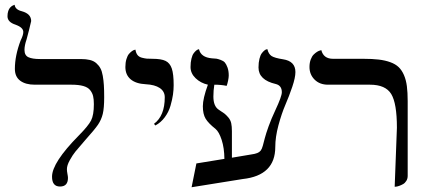

<svg xmlns="http://www.w3.org/2000/svg" viewBox="-20 -766 1772 800"><path d="M82 -558.1Q82 -535.2 98.4 -527.6Q114.7 -520 147 -520H316.9Q338.9 -520 354.7 -516.1Q370.6 -512.2 381.3 -502.7Q392.1 -493.2 398.4 -481.4Q404.8 -469.7 408.2 -450.2Q411.6 -430.7 412.8 -410.9Q414.1 -391.1 414.1 -360.8Q414.1 -315.4 408.2 -291.3Q402.3 -267.1 388.2 -246.3Q374 -225.6 335 -182.1Q305.7 -148.4 294.2 -134.3Q282.7 -120.1 270.8 -98.6Q258.8 -77.1 258.8 -61Q258.8 -52.7 261 -41.5Q263.2 -30.3 263.2 -24.9Q263.2 11.2 230 11.2Q196.8 11.2 196.8 -29.8Q196.8 -88.4 308.1 -201.2Q347.7 -241.2 359.4 -263.9Q371.1 -286.6 371.1 -332Q371.1 -352.5 367.9 -365.7Q364.7 -378.9 355.5 -390.6Q346.2 -402.3 326.9 -407.7Q307.6 -413.1 277.8 -413.1H125Q86.4 -413.1 64.2 -429.7Q42 -446.3 42 -479Q42 -534.2 65.9 -597.2Q77.1 -619.6 77.1 -632.8Q77.1 -651.4 44.9 -663.1Q11.2 -673.8 11.2 -698.2Q11.2 -710.9 14.4 -720.2Q17.6 -729.5 22 -734.1Q26.4 -738.8 30.5 -741.5Q34.7 -744.1 38.1 -745.1L41 -746.1Q43 -726.1 70.8 -719.2Q109.9 -708.5 109.9 -678.2Q109.9 -675.8 101.3 -642.1Q92.8 -608.4 90.8 -602.1Q82 -576.7 82 -558.1Z M627.4 -243.2 621.6 -250Q666.5 -283.2 666.5 -360.8Q666.5 -385.3 645.5 -399.4Q625 -413.1 587.4 -415Q546.4 -417 524.4 -435.5Q502.4 -454.1 502.4 -486.8Q502.4 -505.4 506.8 -519.8Q511.2 -534.2 517.3 -541.3Q523.4 -548.3 529.5 -552.7Q535.6 -557.1 540 -558.1L544.4 -559.1Q546.4 -545.4 552.7 -537.1Q559.1 -528.8 571 -525.6Q583 -522.5 591.6 -521.7Q600.1 -521 615.7 -521Q651.9 -521 669.9 -512.2Q688 -503.4 695.8 -480.5Q703.6 -457.5 703.6 -411.1Q703.6 -392.1 700.7 -371.6Q697.8 -351.1 690.4 -325.4Q683.1 -299.8 666.7 -277.6Q650.4 -255.4 627.4 -243.2Z M1024.9 -122.1Q1043 -124.5 1052.2 -128.4Q1061.5 -132.3 1066.4 -138.7Q1071.3 -145 1075.2 -159.2L1083.5 -190.9Q1087.9 -208 1099.1 -239.5Q1110.4 -271 1127 -306.2Q1154.3 -364.3 1154.3 -381.8Q1154.3 -409.7 1128.9 -416Q1057.1 -432.6 1057.1 -484.9Q1057.1 -505.4 1061 -520.8Q1064.9 -536.1 1070.3 -543.5Q1075.7 -550.8 1081.1 -555.2Q1086.4 -559.6 1090.3 -560.5L1094.2 -561Q1098.6 -541.5 1111.3 -532.7Q1124 -524.4 1159.2 -519Q1210.9 -511.2 1210.9 -465.8Q1210.9 -442.9 1197.8 -404.1Q1184.6 -365.2 1168.9 -328.9Q1153.3 -292.5 1140.1 -243.7Q1127 -194.8 1127 -153.8Q1127 -34.7 991.2 -20L778.3 14.2L798.3 -85L915 -104Q914.6 -149.4 903.6 -183.1Q892.6 -216.8 877.9 -229Q848.6 -252 836.9 -271.2Q825.2 -290.5 825.2 -323.2Q825.2 -355.5 846.2 -413.1Q815.9 -419.9 794.9 -440.2Q773.9 -460.4 773.9 -486.8Q773.9 -506.3 777.6 -521.2Q781.2 -536.1 786.4 -543.2Q791.5 -550.3 796.6 -554.7Q801.8 -559.1 805.7 -560.1L809.1 -561Q816.9 -526.9 863.3 -522.9Q877 -522 881.8 -521.5Q887.7 -520.5 899.4 -516.4Q911.1 -512.2 917 -505.4Q922.9 -498.5 928 -484.6Q933.1 -470.7 933.1 -451.2Q933.1 -442.9 930.2 -429Q927.2 -415 924.3 -408.2Q902.3 -413.1 873 -413.1Q869.1 -389.2 869.1 -363.8Q869.1 -323.7 891.1 -309.1Q908.7 -297.9 915.3 -292.7Q921.9 -287.6 931.2 -276.9Q940.4 -266.1 943.4 -252.7Q946.3 -239.3 946.3 -219.2V-108.9Z M1624.5 12.2 1633.8 -233.9Q1633.8 -335.4 1610.1 -374.3Q1586.4 -413.1 1521.5 -413.1H1346.7Q1312 -413.1 1290.8 -434.3Q1269.5 -455.6 1269.5 -486.8Q1269.5 -504.4 1274.7 -518.1Q1279.8 -531.7 1287.1 -538.8Q1294.4 -545.9 1301.5 -550.3Q1308.6 -554.7 1314 -555.7L1318.8 -557.1Q1328.1 -521 1367.7 -521H1493.7Q1531.2 -521 1558.1 -517.8Q1585 -514.6 1606.4 -506.8Q1627.9 -499 1641.1 -486.3Q1654.3 -473.6 1663.1 -453.4Q1671.9 -433.1 1675.3 -407Q1678.7 -380.9 1678.7 -344.2V-33.2Q1678.7 -21.5 1673.1 -12.5Q1667.5 -3.4 1659.7 1Q1651.9 5.4 1643.8 8.3Q1635.7 11.2 1630.4 11.7Z"/></svg>

Font: Linux Libertine G
Style: Regular
Weight: 400
Designer: Philipp H. Poll
Foundry: Philipp H. Poll
Version: Version 4.7.5